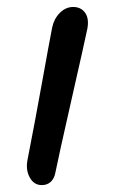

<svg xmlns="http://www.w3.org/2000/svg" viewBox="-20 -520 324 551"><path d="M100.1 11.2Q77.1 11.2 65.2 -11Q53.2 -33.2 59.1 -62Q82 -179.2 101.8 -289.6Q121.6 -399.9 129.9 -441.9Q135.3 -466.8 152.1 -483.4Q168.9 -500 189.9 -500Q211.9 -500 223.9 -483.9Q235.8 -467.8 231 -439Q223.6 -402.8 185.5 -235.4Q147.5 -67.9 139.2 -25.9Q136.2 -8.3 126 1.5Q115.7 11.2 100.1 11.2Z"/></svg>

Font: Shantell Sans Normal
Style: Italic
Weight: 400
Italic angle: -11.31°
Designer: Stephen Nixon, Anya Danilova, Shantell Martin
Foundry: Arrow Type
Version: Version 1.006;[559af2be0]